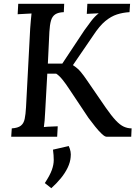

<svg xmlns="http://www.w3.org/2000/svg" viewBox="-20 -720 722 1011"><path d="M39 0 42 -44Q74 -46 89.5 -58Q105 -70 110 -94Q115 -118 117 -155L139 -571Q141 -593 142.5 -613.5Q144 -634 146 -649Q129 -648 109 -647Q89 -646 73 -645L76 -700H318L316 -656Q287 -655 271 -644.5Q255 -634 248.5 -611.5Q242 -589 240 -552L232 -385H308L424 -560Q440 -583 460 -609Q480 -635 500 -650Q484 -649 468 -648.5Q452 -648 437 -647L440 -700H665L662 -656Q627 -654 596 -644Q565 -634 534.5 -609Q504 -584 470 -532L364 -377Q389 -361 405.5 -341Q422 -321 436 -300L537 -153Q567 -110 589.5 -86Q612 -62 632 -53Q652 -44 673 -44L671 0H541Q532 0 516 -15Q500 -30 481.5 -53Q463 -76 446 -99L342 -255Q327 -278 309.5 -300Q292 -322 276 -332Q267 -332 254 -332Q241 -332 229 -332L218 -134Q217 -107 215 -85.5Q213 -64 211 -51Q228 -53 248.5 -53.5Q269 -54 284 -55L281 0ZM250 271 216 244Q243 203 253 175Q263 147 263 122.5Q263 98 259 68L342 49Q349 64 351.5 78.5Q354 93 352 108Q350 134 336.5 162.5Q323 191 300.5 218.5Q278 246 250 271Z"/></svg>

Font: Lora Medium
Style: Italic
Weight: 500
Italic angle: -3°
Designer: Olga Karpushina, Alexei Vanyashin (Cyrillic)
Foundry: Cyreal
Version: Version 3.004